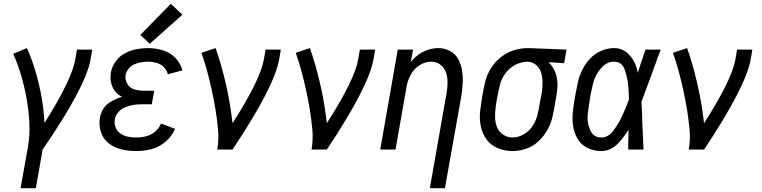

<svg xmlns="http://www.w3.org/2000/svg" viewBox="-20 -793 4040 1018"><path d="M89 205 128 -13Q139 -78 135.5 -143Q132 -208 121 -270Q110 -332 92.5 -392Q75 -452 50 -508L123 -538Q150 -477 169 -412Q188 -347 200 -280Q212 -213 216 -141Q359 -367 379 -477L388 -530H469L460 -477Q434 -332 206 0L170 205Z M702 8Q662 8 624 -1Q586 -10 556.5 -33Q527 -56 515 -93.5Q503 -131 510 -170Q514 -193 526.5 -214Q539 -235 559.5 -248.5Q580 -262 602 -271Q614 -276 627 -280Q616 -285 607 -292Q582 -312 572 -343.5Q562 -375 568 -409Q573 -439 593 -467Q613 -495 642.5 -510.5Q672 -526 703 -532Q734 -538 765 -538Q806 -538 844.5 -526Q883 -514 910 -486Q937 -458 947 -420L870 -399Q865 -420 849 -436.5Q833 -453 810.5 -459.5Q788 -466 765 -466Q747 -466 729 -463Q711 -460 693 -452.5Q675 -445 662.5 -429.5Q650 -414 646 -396Q642 -371 654.5 -349Q667 -327 691 -319.5Q715 -312 741 -312H798L788 -258L785 -240H728Q707 -240 686 -236.5Q665 -233 644 -224.5Q623 -216 607.5 -198.5Q592 -181 589 -160Q585 -138 593 -117.5Q601 -97 618.5 -85Q636 -73 657.5 -68.5Q679 -64 702 -64Q802 -64 834 -138L908 -110Q892 -71 857.5 -41.5Q823 -12 782.5 -2Q742 8 702 8ZM774 -561 724 -608 886 -773 947 -715Z M1132 0Q1141 -54 1136 -107.5Q1131 -161 1122.5 -212.5Q1114 -264 1103 -314.5Q1092 -365 1078.5 -415Q1065 -465 1048 -513L1123 -538Q1138 -496 1150.5 -452.5Q1163 -409 1173.5 -365Q1184 -321 1192.5 -276.5Q1201 -232 1207 -186Q1210 -163 1213 -140Q1359 -367 1379 -477L1388 -530H1469L1460 -477Q1434 -332 1213 0Z M1632 0Q1641 -54 1636 -107.5Q1631 -161 1622.5 -212.5Q1614 -264 1603 -314.5Q1592 -365 1578.5 -415Q1565 -465 1548 -513L1623 -538Q1638 -496 1650.5 -452.5Q1663 -409 1673.5 -365Q1684 -321 1692.5 -276.5Q1701 -232 1707 -186Q1710 -163 1713 -140Q1859 -367 1879 -477L1888 -530H1969L1960 -477Q1934 -332 1713 0Z M2259 205 2348 -301Q2353 -329 2353 -356.5Q2353 -384 2344.5 -409Q2336 -434 2315 -450Q2294 -466 2266 -466Q2233 -466 2202.5 -446Q2172 -426 2157 -395Q2142 -367 2136 -337L2135 -331V-329L2077 0H1996L2089 -530H2170L2158 -464Q2163 -469 2167 -475Q2194 -505 2230 -521.5Q2266 -538 2304 -538Q2337 -538 2365.5 -523Q2394 -508 2409 -480.5Q2424 -453 2429.5 -421Q2435 -389 2433.5 -355.5Q2432 -322 2427 -289L2339 205Z M2697 8Q2656 8 2619 -7.5Q2582 -23 2559.5 -54Q2537 -85 2529 -124.5Q2521 -164 2526 -205.5Q2531 -247 2538 -288Q2544 -325 2553 -361.5Q2562 -398 2583.5 -432Q2605 -466 2637 -491Q2669 -516 2706 -527Q2743 -538 2781 -538H2782L2984 -530L2971 -458L2889 -463Q2895 -457 2900 -451Q2922 -424 2930.5 -389.5Q2939 -355 2934.5 -318Q2930 -281 2923 -244Q2917 -208 2909 -172.5Q2901 -137 2882 -103.5Q2863 -70 2834 -43Q2805 -16 2768.5 -4Q2732 8 2697 8ZM2698 -64Q2729 -64 2759 -82Q2789 -100 2806.5 -129Q2824 -158 2831 -189Q2838 -220 2843 -252Q2847 -273 2851 -295L2853 -305Q2857 -332 2856.5 -358.5Q2856 -385 2848.5 -409.5Q2841 -434 2821 -450Q2802 -465 2777 -466Q2745 -465 2715 -451Q2683 -435 2661 -406Q2639 -377 2631 -344Q2623 -311 2617 -279L2615 -270Q2612 -251 2609 -233L2608 -223Q2604 -196 2605 -168.5Q2606 -141 2616 -117Q2626 -93 2648.5 -78.5Q2671 -64 2698 -64Z M3168 8Q3129 8 3094.5 -9Q3060 -26 3041.5 -58.5Q3023 -91 3018 -129.5Q3013 -168 3018 -208Q3023 -248 3030 -287Q3036 -321 3043.5 -355Q3051 -389 3067 -422Q3083 -455 3108.5 -482Q3134 -509 3167.5 -523.5Q3201 -538 3236 -538Q3280 -538 3311.5 -507Q3343 -476 3355 -435Q3359 -421 3362 -407L3364 -412L3366 -421Q3372 -439 3378 -458L3383 -471L3393 -503L3398 -516L3402 -530H3483L3480 -521L3469 -493L3466 -484L3464 -480L3461 -471L3458 -461L3453 -448L3449 -439L3446 -429L3443 -420Q3432 -391 3421 -361L3414 -342L3412 -338L3409 -329Q3395 -291 3381 -253Q3383 -215 3385 -176V-171V-161Q3386 -144 3386 -127L3387 -117V-108L3388 -88Q3390 -44 3392 0H3311V-5V-15V-25V-35V-45L3312 -55V-65V-75V-85L3313 -105Q3291 -70 3261 -37Q3220 8 3168 8ZM3168 -64Q3205 -64 3231.5 -99.5Q3258 -135 3274.5 -169.5Q3291 -204 3305 -240L3315 -267Q3314 -303 3311 -338Q3308 -378 3293 -422Q3278 -466 3236 -466Q3196 -466 3166 -430.5Q3136 -395 3126 -356Q3116 -317 3109 -278Q3102 -234 3096.5 -191Q3091 -148 3108 -106Q3125 -64 3168 -64Z M3632 0Q3641 -54 3636 -107.5Q3631 -161 3622.5 -212.5Q3614 -264 3603 -314.5Q3592 -365 3578.5 -415Q3565 -465 3548 -513L3623 -538Q3638 -496 3650.5 -452.5Q3663 -409 3673.5 -365Q3684 -321 3692.5 -276.5Q3701 -232 3707 -186Q3710 -163 3713 -140Q3859 -367 3879 -477L3888 -530H3969L3960 -477Q3934 -332 3713 0Z"/></svg>

Font: Iosevka SS08
Style: Italic
Weight: 400
Italic angle: -10°
Monospace: yes
Designer: Belleve Invis
Foundry: Belleve Invis
Version: 2.1.0; ttfautohint (v1.8.2)